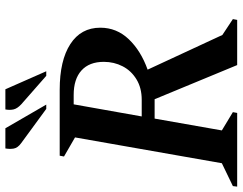

<svg xmlns="http://www.w3.org/2000/svg" viewBox="-121 -788 902 714"><g transform="rotate(-90 330.0 -431.0)"><path d="M-7 0 -5 -16 80 -57 176 -603 105 -644 108 -660H353Q462 -660 523 -620.5Q584 -581 584 -509Q584 -448 541 -403Q498 -358 428 -333L557 -55L616 -16L613 0H445L318 -307H246L202 -57L270 -16L267 0ZM334 -608H299L254 -355H316Q360 -355 392 -374.5Q424 -394 440.5 -426Q457 -458 457 -496Q457 -550 425 -579Q393 -608 334 -608ZM405 -710 299 -803Q283 -818 280 -832Q277 -846 280 -862H355L422 -710ZM282 -710 155 -803Q137 -816 134.5 -831Q132 -846 135 -862H210L298 -710Z"/></g></svg>

Font: Spectral SemiBold
Style: Italic
Weight: 600
Italic angle: -10°
Designer: Jean-Baptiste Levee
Foundry: Production Type
Version: Version 2.001